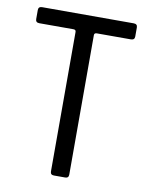

<svg xmlns="http://www.w3.org/2000/svg" viewBox="-76 -698 579 754"><g transform="rotate(10 213.5 -321.5)"><path d="M236 0H191Q177 0 177 -14V-570Q177 -579 167 -579H31Q16 -579 16 -593V-629Q16 -643 31 -643H396Q411 -643 411 -629V-593Q411 -579 396 -579H260Q250 -579 250 -570V-14Q250 0 236 0Z"/></g></svg>

Font: Rajdhani Medium
Style: Regular
Weight: 500
Designer: Satya Rajpurohit, Jyotish Sonowal
Foundry: Indian Type Foundry
Version: Version 1.201 February 1, 2022